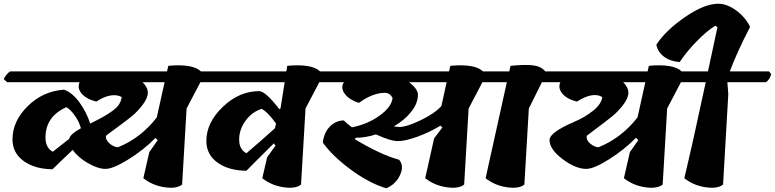

<svg xmlns="http://www.w3.org/2000/svg" viewBox="-42 -1008 4157 1030"><path d="M348 -204Q274 -134 240 -100Q144 -101 84.5 -144.5Q25 -188 25 -260Q25 -358 106.5 -438.5Q188 -519 302 -527Q346 -511 384 -459Q422 -407 442 -345Q566 -405 594 -444Q608 -465 611 -487Q589 -501 553 -496Q517 -491 475 -463Q422 -476 396.5 -505.5Q371 -535 385 -567H-4L-22 -584Q-7 -612 12 -625H854L861 -655Q992 -667 1036 -625H1181L1193 -611Q1186 -581 1166 -567H1033L959 -426L935 -18Q906 6 841 -3.5Q776 -13 727 -52L759 -192L804 -256L792 -268Q729 -204 647 -153Q565 -102 524 -102Q483 -102 429.5 -133Q376 -164 348 -204ZM202 -270Q202 -215 241 -194L329 -263Q334 -288 392 -320Q383 -355 359 -388.5Q335 -422 314 -433Q202 -383 202 -270ZM723 -567Q751 -539 751 -510.5Q751 -482 723.5 -446Q696 -410 667 -386Q638 -362 588.5 -326Q539 -290 527 -280Q523 -258 545.5 -238.5Q568 -219 591 -218Q713 -267 799 -378L841 -567Z M1065 -252Q1065 -350 1153 -434.5Q1241 -519 1348 -519Q1381 -520 1457 -422L1463 -427L1485 -567H1034L1016 -584Q1031 -612 1050 -625H1494L1499 -655Q1631 -667 1675 -625H1820L1832 -611Q1825 -581 1804 -567H1671L1597 -426L1573 -18Q1544 6 1479 -3.5Q1414 -13 1365 -52L1391 -164L1436 -227L1427 -239Q1348 -160 1323 -135.5Q1298 -111 1280 -92Q1184 -93 1124.5 -136Q1065 -179 1065 -252ZM1280 -186Q1352 -247 1433 -320L1439 -345Q1393 -409 1361 -424Q1309 -407 1275 -360Q1241 -313 1241 -259.5Q1241 -206 1280 -186Z M1975 -287Q1919 -269 1866 -269L1862 -261Q2000 -178 2099 -151Q2127 -119 2104 -69Q2081 -19 2030 2Q1939 -25 1840 -98Q1741 -171 1690 -243Q1695 -294 1726 -327.5Q1757 -361 1802 -362Q1820 -344 1846 -325Q1929 -341 1994 -387.5Q2059 -434 2064 -483Q2049 -510 2022 -510Q1958 -510 1883 -456Q1833 -472 1809 -503Q1785 -534 1800 -563L1806 -567H1673L1656 -584Q1672 -613 1689 -625H2367L2374 -655Q2505 -667 2549 -625H2694L2706 -611Q2699 -581 2678 -567H2546L2472 -426L2448 -18Q2419 6 2354 -3.5Q2289 -13 2239 -52L2287 -266L2331 -324L2321 -334Q2266 -300 2199.5 -275.5Q2133 -251 2093 -251Q2053 -251 1975 -287ZM2200 -500Q2200 -454 2164.5 -409Q2129 -364 2071 -330Q2087 -327 2103 -327Q2139 -327 2213.5 -362.5Q2288 -398 2326 -439L2354 -567H2153Q2200 -530 2200 -500Z M3018 -625 3030 -611Q3023 -581 3002 -567H2865L2795 -426L2771 -18Q2742 6 2677 -3.5Q2612 -13 2563 -52L2677 -567H2546L2528 -584Q2543 -612 2562 -625H2690L2697 -655Q2778 -663 2820.5 -657Q2863 -651 2883 -625Z M3189 -487Q3140 -518 3053 -463Q3000 -476 2975 -505.5Q2950 -535 2964 -567H2871L2853 -584Q2868 -612 2888 -625H3432L3439 -655Q3571 -667 3615 -625H3760L3772 -611Q3765 -581 3744 -567H3611L3537 -426L3513 -18Q3484 6 3419 -3.5Q3354 -13 3305 -52L3337 -192L3382 -256L3370 -269Q3307 -205 3225.5 -153.5Q3144 -102 3103 -102Q3046 -102 2976 -154.5Q2906 -207 2906 -257Q2906 -298 3042 -356Q3094 -378 3139 -413.5Q3184 -449 3189 -487ZM3301 -567Q3329 -539 3329 -510.5Q3329 -482 3301.5 -446Q3274 -410 3244.5 -386Q3215 -362 3167 -326Q3119 -290 3106 -280Q3101 -258 3123.5 -238.5Q3146 -219 3169 -218Q3292 -268 3378 -378L3420 -567Z M3811 -988Q3857 -988 3906 -953Q3955 -918 3982 -864Q3912 -729 3873 -625H4083L4095 -611Q4088 -581 4067 -567H3860L3865 -503L3837 -18Q3808 6 3743 -3.5Q3678 -13 3629 -52Q3674 -239 3744 -567H3612L3594 -584Q3609 -612 3628 -625H3756Q3767 -676 3807 -863L3795 -870Q3751 -843 3697 -788Q3643 -733 3604 -675Q3553 -679 3520 -704Q3487 -729 3479 -768Q3529 -845 3633 -916.5Q3737 -988 3811 -988Z"/></svg>

Font: Tillana
Style: Bold
Weight: 700
Designer: Lipi Raval (Devanagari, Latin), Jonny Pinhorn (Latin)
Foundry: Indian Type Foundry
Version: Version 2.002;PS 1.0;hotconv 1.0.79;makeotf.lib2.5.61930; tt